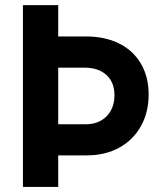

<svg xmlns="http://www.w3.org/2000/svg" viewBox="-20 -740 641 760"><path d="M70.8 -719.7H210.4V-595.7H320.8Q395.5 -595.7 451.4 -567.9Q507.3 -540 537.8 -488Q568.4 -436 568.4 -365.7Q568.4 -295.4 537.8 -240.7Q507.3 -186 451.9 -155.5Q396.5 -125 323.7 -125H210.4V0H70.8ZM319.3 -248Q353.5 -248 379.4 -262.5Q405.3 -276.9 419.2 -303Q433.1 -329.1 433.1 -362.3Q433.1 -414.1 401.4 -443.1Q369.6 -472.2 314.5 -472.2H210.4V-248Z"/></svg>

Font: Reddit Sans
Style: Bold
Weight: 700
Designer: Stephen Hutchings
Foundry: Reddit
Version: Version 1.013